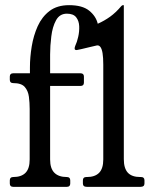

<svg xmlns="http://www.w3.org/2000/svg" viewBox="-20 -724 593 744"><path d="M96 -462.8Q96 -501.8 102.9 -544Q109.8 -586.2 126.2 -622.8Q142.8 -659.2 172.2 -681.6Q201.8 -704 247.8 -704Q299 -704 325.4 -682.8Q351.8 -661.5 358.8 -632Q384.2 -643.2 406.5 -659.2Q428.8 -675.2 449.5 -699.8Q453 -704 456.5 -704H457.8Q459.8 -704 459.8 -702.8V-107Q459.8 -72 475.2 -55Q490.8 -38 523.8 -38H526.8Q539.8 -38 539.8 -25V-13Q539.8 0 524.8 0H316.2Q301.2 0 301.2 -13V-25Q301.2 -38 314.2 -38H316.2Q348.2 -38 364.2 -54.5Q380.2 -71 380.2 -106V-473.5Q380.2 -501.2 377.4 -518.1Q374.5 -535 368.9 -542.2Q363.2 -549.5 354.8 -547.8Q347 -546 329.5 -541.9Q312 -537.8 296 -533.9Q280 -530 277.2 -530Q269.2 -530 269.2 -535.6Q269.2 -541.2 271.8 -547Q278.2 -560.2 283 -581.1Q287.8 -602 286.9 -622.6Q286 -643.2 275.1 -657.1Q264.2 -671 239.2 -671Q211.2 -671 197.2 -645.5Q183.2 -620 178.8 -583Q174.2 -546 174.2 -513V-440H292.2Q305.2 -440 305.2 -427V-404Q305.2 -391 292.2 -391H174.2V-106Q174.2 -71 190.8 -54.5Q207.2 -38 239.2 -38Q252.2 -38 252.2 -25V-13Q252.2 0 239.2 0H31Q18 0 18 -13V-25Q18 -38 31 -38Q63 -38 79 -54.5Q95 -71 95 -106V-302Q95 -326 92 -349Q89 -372 76 -387Q63 -402 31 -402Q18 -402 18 -415V-427Q18 -440 31 -440H96Z"/></svg>

Font: Young Serif Light
Style: Regular
Weight: 300
Designer: Bastien Sozeau
Foundry: NBR — Bastien Sozeau
Version: Version 5.001